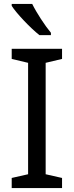

<svg xmlns="http://www.w3.org/2000/svg" viewBox="-20 -964 379 984"><path d="M145 -944H40V-934C63 -897 136 -820 182 -784H241V-796C210 -833 167 -899 145 -944ZM298 0V-52L214 -71V-642L298 -662V-714H40V-662L124 -642V-71L40 -52V0Z"/></svg>

Font: Noto Sans Arabic
Style: Regular
Weight: 400
Designer: Monotype Design Team, Nadine Chahine, Nizar Qandah and Khaled Hosny
Foundry: Monotype Imaging Inc.
Version: Version 2.012